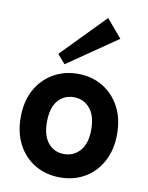

<svg xmlns="http://www.w3.org/2000/svg" viewBox="-88 -847 713 922"><g transform="rotate(10 268.5 -386.0)"><path d="M268 11Q201 11 147.5 -20Q94 -51 63.5 -108Q33 -165 33 -241Q33 -318 63.5 -374.5Q94 -431 147.5 -462.5Q201 -494 268 -494Q336 -494 389 -462.5Q442 -431 472.5 -374.5Q503 -318 503 -241Q503 -165 472.5 -108Q442 -51 389 -20Q336 11 268 11ZM268 -103Q316 -103 346.5 -138.5Q377 -174 377 -241Q377 -309 346.5 -344.5Q316 -380 268 -380Q220 -380 190.5 -344.5Q161 -309 161 -241Q161 -174 190.5 -138.5Q220 -103 268 -103ZM196 -528 158 -572 364 -783 439 -695Z"/></g></svg>

Font: Zen Kaku Gothic New Black
Style: Regular
Weight: 900
Designer: Yoshimichi Ohira
Foundry: Positype
Version: Version 1.001